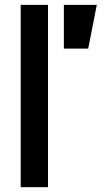

<svg xmlns="http://www.w3.org/2000/svg" viewBox="-20 -777 455 797"><path d="M65.9 0V-756.8H179.2V0ZM245.1 -575.2V-756.8H381.8L346.2 -575.2Z"/></svg>

Font: Plus Jakarta Sans SemiBold
Style: Regular
Weight: 600
Designer: Gumpita Rahayu
Foundry: Tokotype
Version: Version 2.006